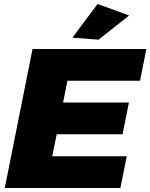

<svg xmlns="http://www.w3.org/2000/svg" viewBox="-20 -948 758 968"><path d="M472 -928 631 -870 477 -748 345 -758ZM686 -541H320L298 -431H630L598 -271H266L243 -160H619L587 0H4L144 -701H718Z"/></svg>

Font: TypoPRO Montserrat
Style: Italic
Weight: 800
Italic angle: -11.3°
Designer: Julieta Ulanovsky
Foundry: Julieta Ulanovsky
Version: Version 6.001